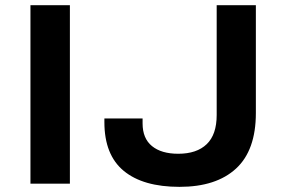

<svg xmlns="http://www.w3.org/2000/svg" viewBox="-20 -707 1085 739"><path d="M97.2 0V-687H249V0ZM670.9 12.2Q530.8 12.2 456.3 -49.3Q381.8 -110.8 381.8 -236.8V-251H528.8V-231.9Q528.8 -174.3 564.9 -144.8Q601.1 -115.2 666 -115.2Q737.3 -115.2 775.6 -152.1Q814 -189 814 -264.2V-687H964.8V-272Q964.8 -128.4 888.4 -58.1Q812 12.2 670.9 12.2Z"/></svg>

Font: Archivo Expanded SemiBold
Style: Regular
Weight: 600
Width: 7
Designer: Hector Gatti
Foundry: Omnibus-Type
Version: Version 2.001